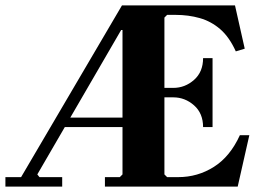

<svg xmlns="http://www.w3.org/2000/svg" viewBox="-40 -690 966 710"><path d="M180 -255H506V-220H180ZM847 -190H882L839 0H348V-35H403L413 -45V-579H408L98 -45L106 -35H190V0H-20V-35H38L411 -670H829L865 -510L832 -500Q808 -553 774.5 -582Q741 -611 699 -623Q657 -635 609 -635H578L568 -625V-365H601Q644 -365 677.5 -394.5Q711 -424 711 -475H746V-220H711Q711 -271 677.5 -300.5Q644 -330 601 -330H568V-45L578 -35H619Q691 -35 751 -73Q811 -111 847 -190Z"/></svg>

Font: Brygada 1918
Style: Regular
Weight: 400
Designer: Mateusz Machalski | Borys Kosmynka | Przemek Hoffer
Foundry: NIEPODLEGLA 2018
Version: Version 3.006